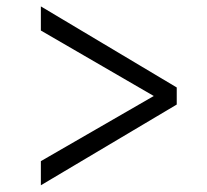

<svg xmlns="http://www.w3.org/2000/svg" viewBox="-20 -592 631 585"><path d="M104.5 -27.5V-101L448.5 -299.5L104.5 -499V-572.5L518.5 -325.5V-273.5Z"/></svg>

Font: Merriweather 24pt SemiCondensed Light
Style: Regular
Weight: 300
Width: 4
Designer: Eben Sorkin
Foundry: Eben Sorkin
Version: Version 2.100